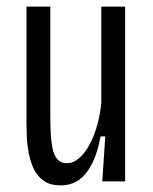

<svg xmlns="http://www.w3.org/2000/svg" viewBox="-20 -548 462 580"><path d="M163 12Q132 12 112.5 -1.5Q93 -15 82.5 -37Q72 -59 67 -84.5Q62 -110 61 -133Q60 -156 60 -173V-528H132V-199Q132 -175 133 -150Q134 -125 138 -103Q142 -81 152.5 -68Q163 -55 182 -55Q202 -55 220 -71Q238 -87 252 -114Q266 -141 274.5 -173Q283 -205 286 -237V-528H358V-200V0H289L298 -136H284Q274 -84 257 -51.5Q240 -19 217 -3.5Q194 12 163 12Z"/></svg>

Font: Bricolage Grotesque Condensed Light
Style: Regular
Weight: 300
Width: 3
Designer: Mathieu Triay
Foundry: Atelier Triay
Version: Version 1.000;gftools[0.9.30]